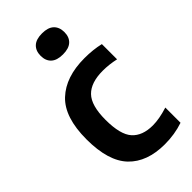

<svg xmlns="http://www.w3.org/2000/svg" viewBox="-246 -846 919 919"><g transform="rotate(-45 214.0 -386.0)"><path d="M284 10Q164 10 99.5 -57.2Q35 -124.5 35 -272Q35 -421.5 105.5 -487.8Q176 -554 303 -554Q361 -554 409.5 -542.5V-439.5Q364.5 -449.5 322.5 -449.5Q242 -449.5 203.8 -410.2Q165.5 -371 165.5 -274Q165.5 -173.5 201.2 -134Q237 -94.5 307 -94.5Q351 -94.5 409.5 -113V-10Q350.5 10 284 10ZM243 -639Q202.5 -639 182.5 -657.8Q162.5 -676.5 162.5 -710Q162.5 -743.5 182.5 -762.5Q202.5 -781.5 243 -781.5Q283.5 -781.5 303.5 -762.5Q323.5 -743.5 323.5 -710Q323.5 -676.5 303.5 -657.8Q283.5 -639 243 -639Z"/></g></svg>

Font: Encode Sans SmCnd SmBold
Style: Regular
Weight: 600
Width: 4
Designer: Multiple Designers
Foundry: Impallari Type
Version: Version 3.002; ttfautohint (v1.8.3) -l 8 -r 50 -G 200 -x 14 